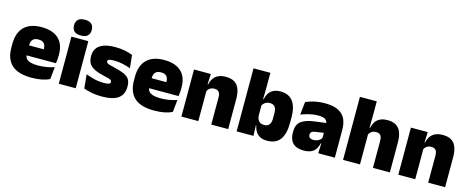

<svg xmlns="http://www.w3.org/2000/svg" viewBox="-36 -1310 4743 1940"><g transform="rotate(15 2335.0 -340.0)"><path d="M303 13Q161.5 13 95.2 -48.5Q29 -110 29 -228.5V-267Q29 -384.5 91.2 -446Q153.5 -507.5 273 -507.5Q352.5 -507.5 405.5 -481.2Q458.5 -455 485.2 -405.8Q512 -356.5 512 -287V-271.5Q512 -251.5 510.2 -230.8Q508.5 -210 505 -192.5H346.5Q348.5 -223 349.2 -250Q350 -277 350 -298.5Q350 -324.5 342 -342.2Q334 -360 317 -369.2Q300 -378.5 273 -378.5Q232.5 -378.5 214.2 -357.5Q196 -336.5 196 -298V-253.5L197 -234.5V-203.5Q197 -188 202.5 -173.5Q208 -159 222.8 -147.8Q237.5 -136.5 264.8 -130Q292 -123.5 335.5 -123.5Q380 -123.5 422.5 -130.8Q465 -138 504.5 -151L490.5 -22.5Q456 -5.5 408.2 3.8Q360.5 13 303 13ZM122.5 -192.5V-296.5H469.5V-192.5Z M586.5 0V-492.5H763.5V0ZM675 -528Q626.5 -528 604.5 -549.8Q582.5 -571.5 582.5 -608.5V-612.5Q582.5 -649.5 604.5 -671.2Q626.5 -693 675 -693Q723 -693 745.2 -671.2Q767.5 -649.5 767.5 -612.5V-608.5Q767.5 -571 745.2 -549.5Q723 -528 675 -528Z M1037.5 12.5Q979 12.5 931 3Q883 -6.5 848 -19.5L833.5 -165Q872.5 -150 920.2 -137.8Q968 -125.5 1022 -125.5Q1061.5 -125.5 1076.2 -132Q1091 -138.5 1091 -153V-154Q1091 -165 1082.5 -171.5Q1074 -178 1052.8 -183.8Q1031.5 -189.5 994 -198Q932.5 -212.5 896.5 -232.8Q860.5 -253 845 -282Q829.5 -311 829.5 -351V-355Q829.5 -431 884.2 -468.2Q939 -505.5 1044 -505.5Q1100.5 -505.5 1147.2 -495.8Q1194 -486 1226 -472L1240.5 -336.5Q1204 -351 1159 -360.8Q1114 -370.5 1067 -370.5Q1040 -370.5 1025.2 -367.8Q1010.5 -365 1005 -359.5Q999.5 -354 999.5 -346V-345Q999.5 -336 1006.5 -329.8Q1013.5 -323.5 1033 -317.5Q1052.5 -311.5 1090 -302.5Q1151.5 -288.5 1190 -271.5Q1228.5 -254.5 1246.5 -227.2Q1264.5 -200 1264.5 -153.5V-150.5Q1264.5 -67.5 1209 -27.5Q1153.5 12.5 1037.5 12.5Z M1585.5 13Q1444 13 1377.8 -48.5Q1311.5 -110 1311.5 -228.5V-267Q1311.5 -384.5 1373.8 -446Q1436 -507.5 1555.5 -507.5Q1635 -507.5 1688 -481.2Q1741 -455 1767.8 -405.8Q1794.5 -356.5 1794.5 -287V-271.5Q1794.5 -251.5 1792.8 -230.8Q1791 -210 1787.5 -192.5H1629Q1631 -223 1631.8 -250Q1632.5 -277 1632.5 -298.5Q1632.5 -324.5 1624.5 -342.2Q1616.5 -360 1599.5 -369.2Q1582.5 -378.5 1555.5 -378.5Q1515 -378.5 1496.8 -357.5Q1478.5 -336.5 1478.5 -298V-253.5L1479.5 -234.5V-203.5Q1479.5 -188 1485 -173.5Q1490.5 -159 1505.2 -147.8Q1520 -136.5 1547.2 -130Q1574.5 -123.5 1618 -123.5Q1662.5 -123.5 1705 -130.8Q1747.5 -138 1787 -151L1773 -22.5Q1738.5 -5.5 1690.8 3.8Q1643 13 1585.5 13ZM1405 -192.5V-296.5H1752V-192.5Z M2181.5 0V-283Q2181.5 -306.5 2175.8 -323.5Q2170 -340.5 2156 -349.5Q2142 -358.5 2118 -358.5Q2099.5 -358.5 2085 -352Q2070.5 -345.5 2060.2 -334.8Q2050 -324 2044 -310.5L2017 -383.5H2045.5Q2053 -418 2070.8 -445.2Q2088.5 -472.5 2120.2 -488.5Q2152 -504.5 2201.5 -504.5Q2255.5 -504.5 2290.2 -483.5Q2325 -462.5 2341.8 -420.2Q2358.5 -378 2358.5 -313.5V0ZM1869 0V-492.5H2045L2039.5 -366L2046 -348V0Z M2768 12Q2723.5 12 2694 -3Q2664.5 -18 2647.5 -45.2Q2630.5 -72.5 2623.5 -109H2581L2621 -216.5Q2621.5 -191 2630.2 -172.5Q2639 -154 2655.8 -144Q2672.5 -134 2696.5 -134Q2732 -134 2750 -155.2Q2768 -176.5 2768 -219V-279Q2768 -322 2750.5 -342.8Q2733 -363.5 2697.5 -363.5Q2678.5 -363.5 2662.5 -356.5Q2646.5 -349.5 2635 -337.8Q2623.5 -326 2618 -311.5L2577.5 -383.5H2626Q2633 -417.5 2649.5 -445Q2666 -472.5 2696.2 -488.5Q2726.5 -504.5 2773.5 -504.5Q2858.5 -504.5 2902.2 -447.5Q2946 -390.5 2946 -275.5V-223Q2946 -106.5 2902.2 -47.2Q2858.5 12 2768 12ZM2447 0V-659.5H2623V-517L2620.5 -352L2621 -340V-158L2618 -128.5L2623 0Z M3300.5 0 3305.5 -126 3302 -130.5V-283.5L3300.5 -301.5Q3300.5 -336 3278.2 -352.2Q3256 -368.5 3202.5 -368.5Q3154 -368.5 3109.2 -357Q3064.5 -345.5 3023.5 -330.5L3038 -465Q3063 -476 3093.5 -485.2Q3124 -494.5 3160 -500Q3196 -505.5 3236.5 -505.5Q3305 -505.5 3350.8 -489.8Q3396.5 -474 3423.5 -445.2Q3450.5 -416.5 3462.2 -377Q3474 -337.5 3474 -290V0ZM3148 12Q3074 12 3036.2 -25.8Q2998.5 -63.5 2998.5 -133V-145.5Q2998.5 -219.5 3043.8 -254.5Q3089 -289.5 3188.5 -302L3314 -318L3324.5 -217L3218 -201.5Q3189 -197.5 3177.8 -187.8Q3166.5 -178 3166.5 -159V-157Q3166.5 -139.5 3178.2 -128.5Q3190 -117.5 3217.5 -117.5Q3240.5 -117.5 3257.2 -123.8Q3274 -130 3285.2 -140.5Q3296.5 -151 3303 -163.5L3328 -103.5H3299.5Q3292 -70 3275.8 -44Q3259.5 -18 3229 -3Q3198.5 12 3148 12Z M3872.5 0V-283Q3872.5 -306.5 3866.8 -323.5Q3861 -340.5 3847.2 -349.5Q3833.5 -358.5 3809 -358.5Q3790.5 -358.5 3776 -352Q3761.5 -345.5 3751.5 -334.8Q3741.5 -324 3735.5 -310.5L3699.5 -383.5H3739.5Q3747 -418 3764.2 -445.2Q3781.5 -472.5 3812.8 -488.5Q3844 -504.5 3892.5 -504.5Q3946.5 -504.5 3981.2 -483.5Q4016 -462.5 4032.8 -420.2Q4049.5 -378 4049.5 -313.5V0ZM3560 0V-659.5H3736V-516.5L3733.5 -345.5L3737 -331.5V0Z M4450.5 0V-283Q4450.5 -306.5 4444.8 -323.5Q4439 -340.5 4425 -349.5Q4411 -358.5 4387 -358.5Q4368.5 -358.5 4354 -352Q4339.5 -345.5 4329.2 -334.8Q4319 -324 4313 -310.5L4286 -383.5H4314.5Q4322 -418 4339.8 -445.2Q4357.5 -472.5 4389.2 -488.5Q4421 -504.5 4470.5 -504.5Q4524.5 -504.5 4559.2 -483.5Q4594 -462.5 4610.8 -420.2Q4627.5 -378 4627.5 -313.5V0ZM4138 0V-492.5H4314L4308.5 -366L4315 -348V0Z"/></g></svg>

Font: Anek Bangla ExtraBold
Style: Regular
Weight: 800
Designer: Sulekha Rajkumar (Bangla), Yesha Goshar (Latin)
Foundry: Ek Type
Version: Version 1.003